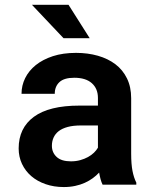

<svg xmlns="http://www.w3.org/2000/svg" viewBox="-20 -754 640 784"><path d="M398.9 0Q394 -9.8 390.6 -22.5Q387.2 -35.2 384.8 -49.3Q373.5 -37.1 358.9 -26.4Q344.2 -15.6 326.4 -7.6Q308.6 0.5 287.1 5.1Q265.6 9.8 240.7 9.8Q200.2 9.8 166.3 -2Q132.3 -13.7 107.9 -34.7Q83.5 -55.7 69.8 -84.7Q56.2 -113.8 56.2 -147.9Q56.2 -231.4 118.4 -277.1Q180.7 -322.8 304.2 -322.8H379.9V-354Q379.9 -392.1 355 -414.3Q330.1 -436.5 283.2 -436.5Q241.7 -436.5 222.7 -418.7Q203.6 -400.9 203.6 -371.1H67.9Q67.9 -404.8 82.8 -435.1Q97.7 -465.3 126.2 -488.3Q154.8 -511.2 196 -524.7Q237.3 -538.1 290.5 -538.1Q338.4 -538.1 379.6 -526.4Q420.9 -514.6 451.2 -491.7Q481.4 -468.8 498.5 -433.8Q515.6 -398.9 515.6 -353V-126.5Q515.6 -84 521 -56.2Q526.4 -28.3 536.6 -8.3V0ZM269.5 -95.2Q290 -95.2 307.6 -100.1Q325.2 -105 339.4 -112.8Q353.5 -120.6 363.8 -130.6Q374 -140.6 379.9 -150.9V-241.7H310.5Q278.8 -241.7 256.3 -235.6Q233.9 -229.5 219.7 -218.5Q205.6 -207.5 198.7 -192.1Q191.9 -176.8 191.9 -158.7Q191.9 -131.3 211.2 -113.3Q230.5 -95.2 269.5 -95.2ZM346.2 -598.1H239.3L110.4 -734.4H259.8Z"/></svg>

Font: Roboto Mono
Style: Bold
Weight: 700
Designer: Google
Version: Version 2.000985; 2015; ttfautohint (v1.3)